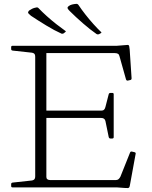

<svg xmlns="http://www.w3.org/2000/svg" viewBox="-20 -974 791 998"><path d="M503 -801 494 -796Q486 -794 482 -797Q450 -819 411.5 -852.5Q373 -886 343 -916Q335 -924 332.5 -928.5Q330 -933 331.5 -936Q333 -939 338 -943Q345 -948 354.5 -950.5Q364 -953 377 -954Q384 -954 388 -948Q404 -924 424 -898.5Q444 -873 465.5 -849Q487 -825 505 -808Q510 -804 503 -801ZM319 -807 310 -800Q303 -797 298 -800Q264 -815 220.5 -841.5Q177 -868 141 -892Q133 -899 129 -903Q125 -907 126 -910.5Q127 -914 131 -919Q138 -924 147 -928.5Q156 -933 168 -935Q175 -937 180 -932Q199 -912 223.5 -890Q248 -868 273.5 -848Q299 -828 319 -814Q325 -811 319 -807ZM163 0V-736H221V-54Q221 -46 226.5 -42Q232 -38 241 -38H582Q591 -38 596.5 -43Q602 -48 606 -56L656 -181Q659 -188 666 -186L679 -183Q687 -181 685 -174L655 -10Q654 -4 652 -0.5Q650 3 644.5 3.5Q639 4 628 3L587 0ZM554 -254Q547 -254 545 -262L528 -345Q526 -353 520.5 -357Q515 -361 505 -361H221V-399H507Q516 -399 521 -404Q526 -409 528 -418L545 -484Q547 -491 554 -491H564Q571 -491 571 -484V-261Q571 -254 563 -254ZM644 -555Q638 -554 635 -561L601 -682Q599 -691 593 -694.5Q587 -698 577 -698H221V-736H587L637 -740Q644 -741 647 -740Q650 -739 651.5 -734Q653 -729 654 -717L664 -567Q664 -559 657 -558ZM45 0Q38 0 38 -7V-17Q38 -24 46 -25L147 -36Q156 -38 159.5 -43Q163 -48 163 -57V-220H221V0ZM38 -729Q38 -736 45 -736H221V-516H163V-679Q163 -689 159.5 -693.5Q156 -698 147 -700L46 -711Q38 -712 38 -719Z"/></svg>

Font: Hahmlet ExtraLight
Style: Regular
Weight: 250
Designer: Minjoo Ham & Mark Frömberg
Foundry: hypertype
Version: Version 1.002